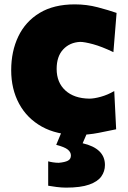

<svg xmlns="http://www.w3.org/2000/svg" viewBox="-20 -610 590 887"><path d="M338.9 13.2Q241.7 13.2 173.1 -25.1Q104.5 -63.5 68.1 -131.1Q31.7 -198.7 31.7 -285.6Q31.7 -373 64.7 -441.9Q97.7 -510.7 163.1 -550.3Q228.5 -589.8 325.7 -589.8Q380.4 -589.8 431.4 -576.4Q482.4 -563 518.6 -550.3L503.9 -369.1Q449.7 -395 409.9 -405.8Q370.1 -416.5 350.1 -416.5Q302.2 -414.1 272 -381.8Q241.7 -349.6 241.7 -291.5Q241.7 -229 282 -192.1Q322.3 -155.3 392.6 -154.3Q414.6 -154.3 446.3 -163.1Q478 -171.9 507.8 -189.5L516.6 -12.7Q482.4 -5.4 434.8 3.9Q387.2 13.2 338.9 13.2ZM285.2 256.8Q265.1 256.8 240.5 253.7Q215.8 250.5 202.6 248V135.3Q210.4 137.7 224.4 139.9Q238.3 142.1 251.5 142.1Q279.8 139.6 293.7 132.3Q307.6 125 307.6 108.4Q307.6 92.8 293.2 81.1Q278.8 69.3 239.7 59.1L279.3 -35.6H384.3V0L361.8 51.8Q464.8 75.7 464.8 152.3Q464.8 181.6 448 205.3Q431.2 229 391.8 242.9Q352.5 256.8 285.2 256.8Z"/></svg>

Font: Pinar DS4-ExtraBold
Style: Regular
Weight: 800
Designer: Amin Abedi
Version: Version 2.000